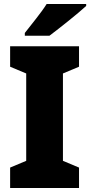

<svg xmlns="http://www.w3.org/2000/svg" viewBox="-20 -947 454 967"><path d="M414 -917V-927H215C187 -882 138 -824 105 -781V-767H229C281 -806 374 -880 414 -917ZM378 0V-103L297 -137V-577L378 -611V-714H31V-611L112 -577V-137L31 -103V0Z"/></svg>

Font: Noto Sans Kannada SemiCondensed Black
Style: Regular
Weight: 900
Width: 4
Designer: Jelle Bosma - Monotype Design Team
Foundry: Monotype Imaging Inc.
Version: Version 2.005